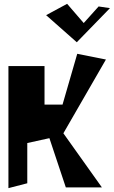

<svg xmlns="http://www.w3.org/2000/svg" viewBox="-20 -975 593 1000"><path d="M552.7 -932.6 379.9 -754.9 220.2 -896 329.6 -955.1 416 -855 493.7 -941.4ZM23.9 4.9V-630.9H211.9V-430.2H305.7L382.3 -694.8L531.7 -665L310.1 -280.8L510.7 1H322.8L237.3 -255.4L122.1 -230V-20.5Z"/></svg>

Font: Some Time Later
Style: Regular
Weight: 400
Version: Version 003.300